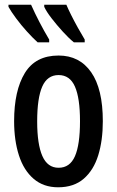

<svg xmlns="http://www.w3.org/2000/svg" viewBox="-20 -786 498 816"><path d="M417 -271Q417 -189 397.5 -126Q378 -63 336 -26.5Q294 10 227 10Q165 10 123 -26Q81 -62 60.5 -125.5Q40 -189 40 -271Q40 -401 85.5 -475.5Q131 -550 229 -550Q318 -550 367.5 -479Q417 -408 417 -271ZM138 -270Q138 -173 160 -123Q182 -73 229 -73Q277 -73 298.5 -122Q320 -171 320 -271Q320 -369 298.5 -418Q277 -467 229 -467Q181 -467 159.5 -418Q138 -369 138 -270ZM262 -766Q269 -749 282 -723Q295 -697 310.5 -669Q326 -641 340 -618V-606H294Q272 -624 246.5 -652Q221 -680 199 -708.5Q177 -737 168 -757V-766ZM112 -766Q145 -692 189 -618V-606H140Q120 -624 95 -651.5Q70 -679 48.5 -708Q27 -737 16 -757V-766Z"/></svg>

Font: Noto Sans ExtraCondensed Medium
Style: Regular
Weight: 500
Width: 2
Designer: Monotype Design Team
Foundry: Monotype Imaging Inc.
Version: Version 2.013; ttfautohint (v1.8.4.7-5d5b)